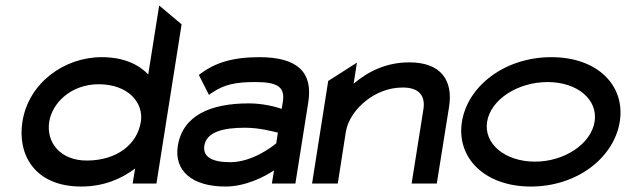

<svg xmlns="http://www.w3.org/2000/svg" viewBox="-20 -671 2289 702"><path d="M62 -226C43 -108 105 11 277 11C359 11 424 -17 474 -55L465 0H552L644 -582L562 -651L522 -399C487 -435 433 -462 352 -462C214 -462 84 -367 62 -226ZM160 -226C171 -295 240 -363 341 -363C449 -363 506 -295 495 -226C482 -143 407 -84 297 -84C201 -84 148 -150 160 -226Z M630 -137C616 -46 683 11 804 11C879 11 947 -25 982 -48L974 0H1060L1107 -296C1125 -407 1068 -462 928 -462C826 -462 764 -439 715 -403L707 -397L744 -324L755 -332C802 -363 842 -371 914 -371C995 -371 1023 -353 1014 -298L1010 -273C986 -281 941 -293 890 -293C751 -293 648 -250 630 -137ZM727 -138C735 -189 796 -204 876 -204C927 -204 976 -191 996 -186L990 -147C976 -135 902 -78 822 -78C756 -78 721 -97 727 -138Z M1121 0H1215L1244 -186C1252 -237 1285 -277 1321 -305C1354 -330 1398 -351 1453 -351C1513 -351 1536 -320 1528 -271L1485 0H1577L1622 -281C1637 -376 1593 -443 1477 -443C1391 -443 1325 -409 1273 -365L1285 -442L1180 -375Z M1669 -226C1648 -95 1751 11 1921 11C2091 11 2225 -95 2246 -226C2267 -357 2166 -462 1996 -462C1826 -462 1690 -357 1669 -226ZM1761 -226C1774 -307 1873 -371 1982 -371C2091 -371 2167 -307 2154 -226C2141 -145 2044 -80 1936 -80C1827 -80 1748 -145 1761 -226Z"/></svg>

Font: Charger Pro
Style: ExBdSuExtObl
Weight: 400
Designer: Jasper
Foundry: Cannot Into Space Fonts
Version: Version 1.09